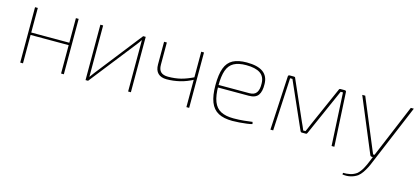

<svg xmlns="http://www.w3.org/2000/svg" viewBox="-57 -945 3519 1607"><g transform="rotate(15 1702.5 -141.5)"><path d="M118 -480V0H94V-480ZM457 -267V-246H112V-267ZM472 -480V0H448V-480Z M1053 -480V0H1029V-393Q1029 -406 1029 -419Q1029 -432 1029 -445H1028Q1022 -435 1014.5 -424.5Q1007 -414 999 -404L682 0H660V-480H684V-91Q684 -77 684 -63Q684 -49 684 -35H685Q693 -46 701.5 -58Q710 -70 718 -80L1031 -480Z M1236 -480V-288Q1236 -245 1256.5 -225.5Q1277 -206 1319 -206Q1379 -206 1429 -218.5Q1479 -231 1544 -263L1545 -242Q1484 -209 1426.5 -195.5Q1369 -182 1313 -182Q1264 -182 1238 -207.5Q1212 -233 1212 -284V-480ZM1558 -480V0H1534V-480Z M1927 -492Q2021 -492 2068 -458Q2115 -424 2116 -356Q2118 -292 2095 -259.5Q2072 -227 2013 -227H1735V-249H2013Q2057 -249 2075 -276Q2093 -303 2091 -354Q2090 -414 2049 -441.5Q2008 -469 1928 -469Q1861 -469 1821 -447Q1781 -425 1763.5 -375.5Q1746 -326 1746 -243Q1746 -157 1766 -106Q1786 -55 1828.5 -33Q1871 -11 1938 -11Q1987 -11 2030 -15.5Q2073 -20 2101 -24L2105 -6Q2089 -1 2058.5 3Q2028 7 1994.5 9.5Q1961 12 1935 12Q1859 12 1812 -13.5Q1765 -39 1743 -95Q1721 -151 1721 -242Q1721 -334 1741.5 -389Q1762 -444 1807.5 -468Q1853 -492 1927 -492Z M2777 -480Q2791 -480 2791 -467L2816 0H2792L2768 -458H2748L2569 -53Q2567 -49 2564.5 -46.5Q2562 -44 2557 -44H2521Q2517 -44 2514 -46.5Q2511 -49 2509 -53L2330 -458H2310L2286 0H2262L2287 -467Q2287 -480 2301 -480H2338Q2343 -480 2346 -478Q2349 -476 2350 -471L2500 -130Q2508 -114 2515 -97.5Q2522 -81 2529 -64H2549Q2557 -81 2564 -98Q2571 -115 2578 -131L2728 -471Q2731 -480 2741 -480Z M3376 -480 3155 47Q3147 68 3134.5 92.5Q3122 117 3106.5 139.5Q3091 162 3071 178Q3043 197 3009.5 204.5Q2976 212 2941 206L2943 192Q2972 193 3003 186.5Q3034 180 3061 160Q3085 138 3103 105Q3121 72 3134 38L3153 -9Q3160 -25 3167 -42.5Q3174 -60 3181 -76L3350 -480ZM2955 -480 3124 -74Q3129 -61 3135 -48Q3141 -35 3146 -22H3165L3155 0H3139Q3135 0 3131.5 -2Q3128 -4 3126 -8L2929 -480Z"/></g></svg>

Font: Exo 2 Thin
Style: Regular
Weight: 250
Designer: Natanael Gama
Foundry: Natanael Gama
Version: Version 2.010